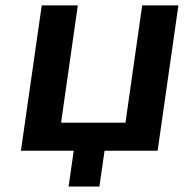

<svg xmlns="http://www.w3.org/2000/svg" viewBox="-20 -559 700 712"><path d="M348.6 132.8 367.7 0H564.5L641.6 -539.1H507.3L445.3 -104H206.5L268.6 -539.1H134.8L57.6 0H253.4L234.4 132.8Z"/></svg>

Font: Winston SemiBold
Style: Italic
Weight: 600
Italic angle: -8.13011°
Designer: Vernon Adams, Kim Jin-seong, David Berlow, Cristiano Sobral
Foundry: The Winston Project Authors
Version: Version 3.004